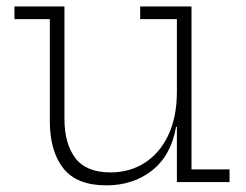

<svg xmlns="http://www.w3.org/2000/svg" viewBox="-20 -548 740 578"><path d="M512.5 -490.5H402V-528.5H556.5V-38H671V0H512.5ZM174 -528.5V-190.5Q174 -115.5 206.8 -72.2Q239.5 -29 312.5 -29Q371 -29 416.2 -58.2Q461.5 -87.5 487 -141.8Q512.5 -196 512.5 -272.5L525 -166H510Q495 -80 438 -35Q381 10 300 10Q211 10 170.5 -41.5Q130 -93 130 -183.5V-490.5H23.5V-528.5Z"/></svg>

Font: Hepta Slab ExtraLight Light
Style: Regular
Weight: 300
Version: Version 1.100